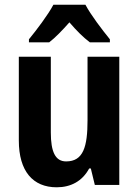

<svg xmlns="http://www.w3.org/2000/svg" viewBox="-20 -786 590 816"><path d="M343 -766H207C185 -724 135 -658 103 -619V-606H189C215 -626 244 -656 275 -691C305 -656 334 -627 362 -606H447V-619C413 -661 367 -721 343 -766ZM487 -545H352V-275C352 -162 334 -100 261 -100C215 -100 196 -141 196 -223V-545H60V-189C60 -58 120 10 221 10C281 10 330 -16 359 -70H366L383 0H487Z"/></svg>

Font: Noto Sans Display SemiCondensed
Style: Bold
Weight: 700
Width: 4
Designer: Monotype Design Team
Foundry: Monotype Imaging Inc.
Version: Version 1.900